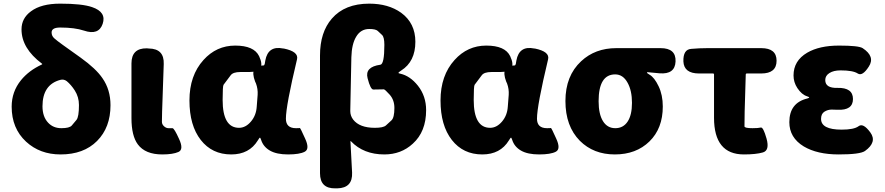

<svg xmlns="http://www.w3.org/2000/svg" viewBox="-20 -833 4852 1053"><path d="M312 14Q199 14 123 -56Q44 -129 44 -248Q44 -330 95 -393Q138 -446 209 -479Q214 -481 210 -484Q98 -568 98 -672Q98 -733 150 -771Q206 -813 310 -813Q430 -813 485 -794Q565 -767 543 -702Q521 -638 441 -665Q390 -682 310 -682Q263 -682 263 -655Q263 -636 277.5 -623Q292 -610 324 -587L422 -517Q507 -456 542 -404Q586 -341 586 -256Q586 -134 512.5 -60Q439 14 312 14ZM413 -257Q413 -301 390 -337Q370 -368 346 -388Q330 -400 311 -395Q213 -369 213 -250Q213 -193 244 -160Q272 -130 316.5 -130Q361 -130 373.5 -144.5Q386 -159 399.5 -175.5Q413 -192 413 -257Z M870 14Q777 14 736 -41Q701 -88 701 -185V-485Q701 -569 785 -568L796 -567Q881 -566 878 -482L869 -220Q868 -179 868 -165Q868 -151 879.5 -140.5Q891 -130 904 -130Q917 -130 926 -130Q936 -129 962 -71Q989 -13 958.5 0.5Q928 14 870 14Z M1248 14Q1143 14 1081 -65.5Q1019 -145 1019 -282Q1019 -419 1096 -504Q1167 -583 1270 -583Q1373 -583 1401 -525Q1442 -438 1346 -438H1298Q1258 -438 1245 -420Q1232 -402 1206 -368Q1201 -361 1201 -285Q1201 -132 1291 -132Q1327 -132 1356 -166Q1385 -200 1388 -248L1393 -313Q1395 -345 1384 -375L1379 -386Q1346 -474 1425 -474Q1430 -474 1432 -483L1435 -501Q1450 -584 1533 -567H1536Q1619 -550 1609 -508Q1548 -253 1548 -182Q1548 -130 1603 -130Q1622 -130 1624.5 -131Q1627 -132 1653 -74Q1680 -16 1651.5 -1Q1623 14 1560 14Q1497 14 1460.5 -7Q1424 -28 1412 -66Q1408 -78 1405.5 -78Q1403 -78 1394 -63Q1347 14 1248 14Z M1820 200Q1735 202 1735 117V-529Q1735 -656 1800 -731Q1871 -813 2005 -813Q2110 -813 2180 -763Q2258 -706 2258 -604Q2258 -495 2180 -446Q2165 -436 2165 -433.5Q2165 -431 2175 -429Q2229 -417 2272 -363Q2317 -306 2317 -229Q2317 -111 2244 -45Q2180 14 2088 14Q1974 14 1905 -58Q1902 -62 1902 -57L1911 113Q1915 198 1830 200ZM2036 -132Q2082 -132 2096.5 -145Q2111 -158 2127 -173Q2143 -188 2143 -241Q2143 -285 2117 -314Q2091 -343 2085 -343Q2044 -343 2028 -342Q2012 -341 1996 -404Q1980 -466 2066 -478Q2088 -481 2088 -587Q2088 -629 2075.5 -641Q2063 -653 2051.5 -663.5Q2040 -674 2005 -674Q1958 -674 1933 -631Q1909 -591 1907 -519L1901 -224Q1901 -198 1917 -177Q1952 -132 2036 -132Z M2625 14Q2520 14 2458 -65.5Q2396 -145 2396 -282Q2396 -419 2473 -504Q2544 -583 2647 -583Q2750 -583 2778 -525Q2819 -438 2723 -438H2675Q2635 -438 2622 -420Q2609 -402 2583 -368Q2578 -361 2578 -285Q2578 -132 2668 -132Q2704 -132 2733 -166Q2762 -200 2765 -248L2770 -313Q2772 -345 2761 -375L2756 -386Q2723 -474 2802 -474Q2807 -474 2809 -483L2812 -501Q2827 -584 2910 -567H2913Q2996 -550 2986 -508Q2925 -253 2925 -182Q2925 -130 2980 -130Q2999 -130 3001.5 -131Q3004 -132 3030 -74Q3057 -16 3028.5 -1Q3000 14 2937 14Q2874 14 2837.5 -7Q2801 -28 2789 -66Q2785 -78 2782.5 -78Q2780 -78 2771 -63Q2724 14 2625 14Z M3160 -61Q3081 -141 3081 -279Q3081 -417 3167 -497Q3244 -569 3360 -569H3603Q3688 -569 3685 -496Q3682 -424 3597 -431L3533 -437Q3528 -437 3528 -434.5Q3528 -432 3543 -423Q3569 -408 3592 -360Q3615 -312 3615 -249Q3615 -129 3542 -57.5Q3469 14 3352 14Q3235 14 3160 -61ZM3422 -379Q3397 -425 3354 -425Q3263 -425 3263 -278Q3263 -207 3287 -168.5Q3311 -130 3354.5 -130Q3398 -130 3422 -166Q3446 -202 3446 -269Q3446 -336 3422 -379Z M4060 14Q3896 14 3896 -187V-425Q3896 -430 3891 -430H3814Q3731 -430 3728 -496Q3726 -562 3771 -565Q3816 -569 3860 -569H4155Q4239 -569 4239 -500Q4239 -430 4155 -430H4076Q4070 -430 4070 -424L4064 -222Q4063 -181 4063 -140Q4063 -130 4107 -130Q4139 -130 4152.5 -133.5Q4166 -137 4184 -73Q4202 -8 4164 3Q4126 14 4060 14Z M4388 -30Q4309 -78 4309 -163Q4309 -269 4408 -293Q4418 -296 4418 -298.5Q4418 -301 4406 -305Q4377 -314 4353 -350Q4332 -382 4332 -419Q4332 -500 4407 -544Q4474 -583 4581.5 -583Q4689 -583 4711 -569Q4781 -523 4745 -468Q4710 -413 4684 -430Q4658 -447 4590 -447Q4552 -447 4529 -432.5Q4506 -418 4506 -394Q4506 -349 4573 -351Q4658 -353 4658 -290Q4658 -227 4573 -231Q4562 -232 4541 -232Q4520 -232 4501.5 -220.5Q4483 -209 4483 -181Q4483 -122 4596 -122Q4664 -122 4689 -141Q4714 -160 4753 -107Q4792 -54 4724 -5Q4697 14 4579.5 14Q4462 14 4388 -30Z"/></svg>

Font: Resource Han Rounded JP Heavy
Style: Regular
Weight: 900
Designer: Cyano Hao (round all glyphs); Ryoko NISHIZUKA 西塚涼子 (kana, bopomofo & ideographs); Paul D. Hunt (Latin, Greek & Cyrillic)
Foundry: Cyano Hao
Version: 0.990